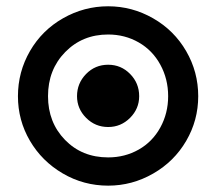

<svg xmlns="http://www.w3.org/2000/svg" viewBox="-20 -581 688 611"><path d="M37.1 -274.9Q37.1 -352.1 75.4 -418.5Q113.8 -484.9 180.7 -522.9Q247.6 -561 324.2 -561Q400.4 -561 467.3 -522.7Q534.2 -484.4 572.5 -418.2Q610.8 -352.1 610.8 -274.9Q610.8 -198.2 572.5 -132.6Q534.2 -66.9 467.3 -28.6Q400.4 9.8 324.2 9.8Q246.1 9.8 179.7 -29.1Q113.3 -67.9 75.2 -133.1Q37.1 -198.2 37.1 -274.9ZM132.8 -274.9Q132.8 -191.4 187 -135.7Q241.2 -80.1 324.2 -80.1Q377.4 -80.1 421.4 -105Q465.3 -129.9 490.2 -175.3Q515.1 -220.7 515.1 -274.9Q515.1 -329.6 490.2 -375.2Q465.3 -420.9 421.4 -446Q377.4 -471.2 324.2 -471.2Q242.2 -471.2 187.5 -415.3Q132.8 -359.4 132.8 -274.9ZM225.1 -274.9Q225.1 -315.9 253.9 -345.5Q282.7 -375 324.2 -375Q365.2 -375 394 -345.7Q422.9 -316.4 422.9 -274.9Q422.9 -234.9 393.8 -205.8Q364.7 -176.8 324.2 -176.8Q283.2 -176.8 254.2 -205.8Q225.1 -234.9 225.1 -274.9Z"/></svg>

Font: Droid Sans Thai
Style: Bold
Weight: 700
Designer: Steve Matteson
Foundry: Ascender Corporation
Version: Version 1.00